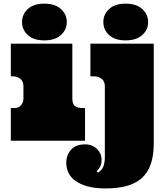

<svg xmlns="http://www.w3.org/2000/svg" viewBox="-20 -780 922 1064"><path d="M380.9 -538.1V-233.9Q380.9 -201.2 397 -191.2Q413.1 -181.2 438 -181.2H451.2V0H40V-181.2H59.1Q85 -181.2 97.4 -197.5Q109.9 -213.9 109.9 -232.9V-301.8Q109.9 -330.1 92 -343.5Q74.2 -356.9 50.8 -356.9H40V-538.1ZM102.1 -658.2Q102.1 -700.2 134 -730Q166 -759.8 225.1 -759.8Q285.2 -759.8 317.6 -730Q350.1 -700.2 350.1 -658.2Q350.1 -615.2 317.6 -585.7Q285.2 -556.2 225.1 -556.2Q166 -556.2 134 -585.7Q102.1 -615.2 102.1 -658.2ZM552.7 -658.2Q552.7 -700.2 584.7 -730Q616.7 -759.8 675.8 -759.8Q735.8 -759.8 768.3 -730Q800.8 -700.2 800.8 -658.2Q800.8 -615.2 768.3 -585.7Q735.8 -556.2 675.8 -556.2Q616.7 -556.2 584.7 -585.7Q552.7 -615.2 552.7 -658.2ZM561 -301.8Q561 -330.1 543 -343.5Q524.9 -356.9 502 -356.9H481V-538.1H832V14.2Q832 83 814.9 131.1Q797.9 179.2 763.9 208.5Q730 237.8 680.4 251Q630.9 264.2 564.9 264.2Q504.9 264.2 463.4 252.2Q421.9 240.2 396 220.7Q370.1 201.2 358.6 175.5Q347.2 149.9 347.2 122.1Q347.2 80.1 373.5 50Q399.9 20 451.2 20Q474.1 20 491.5 28.1Q508.8 36.1 520.3 48.1Q531.7 60.1 537.4 75Q543 89.8 543 104Q543 129.9 534.9 144Q526.9 158.2 516.1 168.9L522.9 176.8Q546.9 161.1 554 139.2Q561 117.2 561 90.8Z"/></svg>

Font: Ultra
Style: Regular
Weight: 400
Designer: Astigmatic (AOETI)
Foundry: Astigmatic (AOETI)
Version: Version 1.000